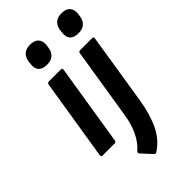

<svg xmlns="http://www.w3.org/2000/svg" viewBox="-275 -777 1045 1045"><g transform="rotate(-45 247.5 -254.5)"><path d="M44 0Q33 0 34 -12L109 -480Q111 -492 122 -492H213Q226 -492 224 -480L149 -12Q147 0 137 0ZM180 -563Q146 -563 130.5 -580Q115 -597 119 -627L120 -641Q128 -706 191 -706Q225 -706 240.5 -688.5Q256 -671 253 -641L251 -627Q243 -563 180 -563ZM350 -480Q351 -492 363 -492H455Q467 -492 465 -480L400 -71Q385 23 353.5 89.5Q322 156 262 195Q255 199 248 193L193 133Q185 125 196 115Q229 86 252 39Q275 -8 285 -74ZM422 -563Q388 -563 372.5 -580Q357 -597 361 -627L362 -641Q370 -706 433 -706Q467 -706 482.5 -688.5Q498 -671 495 -641L493 -627Q485 -563 422 -563Z"/></g></svg>

Font: Sofia Sans
Style: Bold Italic
Weight: 700
Italic angle: -9°
Designer: Botio Nikoltchev, Ani Petrova
Foundry: lettersoup
Version: Version 4.101; ttfautohint (v1.8.4.7-5d5b)